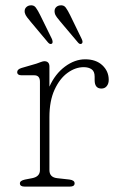

<svg xmlns="http://www.w3.org/2000/svg" viewBox="-20 -689 440 709"><path d="M162.5 -443V-369Q183.5 -416 219.8 -443Q256 -470 294.5 -470Q334.5 -470 358 -448Q381.5 -426 381.5 -394Q381.5 -380 374.2 -371Q367 -362 354.5 -362Q329.5 -362 329.5 -393V-406Q329.5 -425.5 318.2 -433.2Q307 -441 289 -441Q258.5 -441 229.5 -420Q200.5 -399 181.5 -357.8Q162.5 -316.5 162.5 -256V-61Q162.5 -34 191.5 -31L236.5 -26Q255.5 -23.5 255.5 -12Q255.5 0 238.5 0H70.5Q53.5 0 53.5 -12Q53.5 -22 72.5 -26L98.5 -31Q127.5 -36.5 127.5 -61V-387Q127.5 -411 106.5 -411H59.5Q43.5 -411 43.5 -423Q43.5 -433 59.5 -438L114.5 -454Q122 -456.5 130.5 -459.8Q139 -463 143.5 -463Q162.5 -463 162.5 -443ZM129 -632 172 -544.5Q176.5 -532 172 -528Q165 -523.5 157.5 -532L93 -609Q86.5 -617 80 -625.2Q73.5 -633.5 71.5 -642Q69.5 -653.5 75.2 -660.5Q81 -667.5 90 -669Q104.5 -671.5 112.2 -661Q120 -650.5 129 -632ZM239.5 -632 282 -544.5Q287.5 -532.5 282 -528Q275 -523.5 268 -532L203 -609Q196.5 -617 190 -625.2Q183.5 -633.5 182 -642Q180 -653.5 185.5 -660.5Q191 -667.5 200.5 -669Q215 -671.5 222.8 -661Q230.5 -650.5 239.5 -632Z"/></svg>

Font: Fraunces 9pt SuperSoft Thin
Style: Regular
Weight: 100
Version: Version 1.000;[b76b70a41]